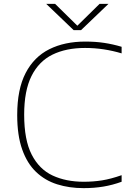

<svg xmlns="http://www.w3.org/2000/svg" viewBox="-20 -964 676 993"><path d="M412 9Q338 9 275.5 -10.8Q213 -30.5 166.8 -74.5Q120.5 -118.5 94.8 -191Q69 -263.5 69 -369Q69 -502.5 112.5 -586.2Q156 -670 235.2 -709.5Q314.5 -749 421 -749Q474.5 -749 519 -742.2Q563.5 -735.5 609 -722V-688Q564 -701.5 516.5 -708.8Q469 -716 420 -716Q322 -716 251.5 -681.5Q181 -647 143 -571Q105 -495 105 -371Q105 -240 144 -164.2Q183 -88.5 252.2 -56.2Q321.5 -24 413 -24Q462.5 -24 508 -31.2Q553.5 -38.5 609 -58V-24Q562.5 -7 514.8 1Q467 9 412 9ZM361 -808 219 -944H265L380 -831L495 -944H541L399 -808Z"/></svg>

Font: Encode Sans Expanded Expanded Thin
Style: Regular
Weight: 100
Width: 7
Designer: Multiple Designers
Foundry: Impallari Type
Version: Version 3.000; ttfautohint (v1.8.3) -l 8 -r 50 -G 200 -x 14 